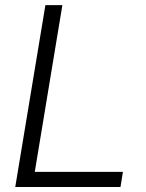

<svg xmlns="http://www.w3.org/2000/svg" viewBox="-20 -748 583 768"><path d="M41 0 161.6 -727.5H229.5L119.1 -60.5H471.7L461.9 0Z"/></svg>

Font: Inter 24pt Light
Style: Italic
Weight: 300
Italic angle: -9.3988°
Designer: Rasmus Andersson
Foundry: rsms
Version: Version 4.001;git-66647c0bb